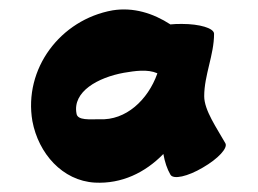

<svg xmlns="http://www.w3.org/2000/svg" viewBox="-20 -872 549 409"><path d="M460 -567C442 -599 415 -637 415 -667C415 -712 436 -755 436 -800C436 -812 405 -821 368 -821C359 -821 351 -821 343 -820C306 -844 264 -857 220 -850C108 -830 30 -725 49 -614C62 -545 113 -487 182 -483C239 -480 289 -504 328 -544C331 -527 336 -512 343 -500C349 -489 380 -496 412 -515C445 -534 466 -557 460 -567ZM192 -618C172 -618 145 -615 143 -630C134 -677 189 -707 244 -717C268 -721 294 -725 315 -716V-715C295 -659 248 -615 192 -618Z"/></svg>

Font: Nupuram Expanded Bold
Style: Regular
Weight: 700
Width: 7
Designer: Santhosh Thottingal (santhosh.thottingal@gmail.com)
Foundry: SMC
Version: Version 1.000